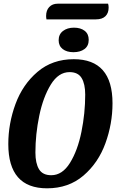

<svg xmlns="http://www.w3.org/2000/svg" viewBox="-20 -1001 655 1041"><path d="M590 -441Q590 -330 551.5 -224Q513 -118 432.5 -49Q352 20 235 20Q25 20 25 -220Q25 -331 64 -437Q103 -543 183.5 -611.5Q264 -680 380 -680Q590 -680 590 -441ZM172 -174Q172 -116 191.5 -83.5Q211 -51 258 -51Q318 -51 359.5 -118Q401 -185 421.5 -286Q442 -387 442 -488Q442 -546 422.5 -578Q403 -610 357 -610Q297 -610 255.5 -542.5Q214 -475 193 -374Q172 -273 172 -174ZM569 -960Q569 -930 551.5 -913Q534 -896 500 -896H232Q230 -906 230 -914Q230 -945 247 -963Q264 -981 293 -981H566Q569 -972 569 -960ZM461 -785Q461 -752 438 -735Q415 -718 378 -718Q342 -718 320 -735Q298 -752 298 -783Q298 -815 321.5 -833Q345 -851 381 -851Q417 -851 439 -834Q461 -817 461 -785Z"/></svg>

Font: Sansita Medium Italic
Style: Regular
Weight: 500
Italic angle: -11°
Designer: Pablo Cosgaya
Foundry: Omnibus-Type
Version: Version 1.006